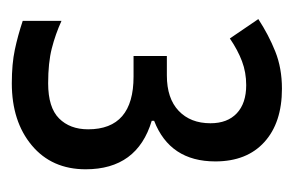

<svg xmlns="http://www.w3.org/2000/svg" viewBox="-104 -742 486 317"><g transform="rotate(90 138.5 -584.0)"><path d="M118 -361Q86 -361 62.5 -366Q39 -371 15 -379V-443Q37 -433 60.5 -427Q84 -421 118 -421Q158 -421 176 -439Q194 -457 194 -487Q194 -562 107 -562H73V-617H105Q143 -617 163.5 -636.5Q184 -656 184 -689Q184 -717 167.5 -732.5Q151 -748 121 -748Q100 -748 81.5 -741Q63 -734 44 -721L12 -768Q38 -785 65.5 -796Q93 -807 127 -807Q183 -807 215 -778Q247 -749 247 -697Q247 -622 180 -596V-592Q260 -568 260 -483Q260 -427 220.5 -394Q181 -361 118 -361Z"/></g></svg>

Font: Noto Sans Tamil ExtraCondensed
Style: Regular
Weight: 400
Width: 2
Designer: Jelle Bosma - Monotype Design Team
Foundry: Monotype Imaging Inc.
Version: Version 2.004